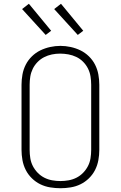

<svg xmlns="http://www.w3.org/2000/svg" viewBox="-20 -989 640 1017"><path d="M300 8Q273 8 245.5 3.5Q218 -1 193.5 -13Q169 -25 149 -44.5Q129 -64 116.5 -88.5Q104 -113 99 -140.5Q94 -168 94 -195V-540Q94 -567 99 -594.5Q104 -622 116.5 -646.5Q129 -671 149 -690.5Q169 -710 193.5 -722Q218 -734 245.5 -740Q273 -746 300 -746Q327 -746 354.5 -740Q382 -734 406.5 -722Q431 -710 451 -690.5Q471 -671 483.5 -646.5Q496 -622 501 -594.5Q506 -567 506 -540V-195Q506 -168 501 -140.5Q496 -113 483.5 -88.5Q471 -64 451 -44.5Q431 -25 406.5 -13Q382 -1 354.5 3.5Q327 8 300 8ZM300 -30Q322 -30 344 -34Q366 -38 385.5 -48Q405 -58 420.5 -74Q436 -90 446 -109.5Q456 -129 459.5 -151Q463 -173 463 -195V-540Q463 -562 459.5 -584Q456 -606 446 -626Q436 -646 420 -662Q404 -678 384 -687.5Q364 -697 342 -701Q320 -705 298 -705Q276 -705 254.5 -700.5Q233 -696 213.5 -686Q194 -676 178.5 -660Q163 -644 153.5 -624.5Q144 -605 140.5 -583.5Q137 -562 137 -540V-195Q137 -173 140.5 -151Q144 -129 154 -109.5Q164 -90 179.5 -74Q195 -58 214.5 -48Q234 -38 256 -34Q278 -30 300 -30ZM392 -804 267 -941 303 -969 421 -826ZM222 -804 97 -941 133 -969 251 -826Z"/></svg>

Font: Iosevka Slab XLtEx
Style: Regular
Weight: 200
Width: 7
Monospace: yes
Designer: Belleve Invis
Foundry: Belleve Invis
Version: Version 11.1.0; ttfautohint (v1.8.3)